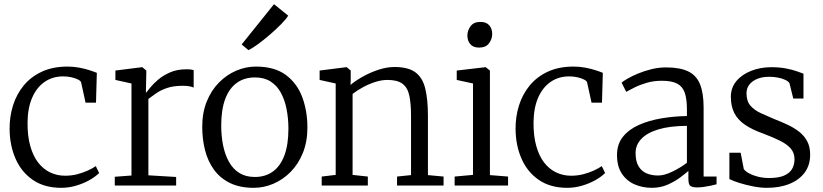

<svg xmlns="http://www.w3.org/2000/svg" viewBox="-20 -889 3942 920"><path d="M26 -271Q25.5 -330.5 42.5 -384.2Q59.5 -438 94 -479.8Q128.5 -521.5 181 -545.8Q233.5 -570 304 -570Q333 -570 360.2 -564.8Q387.5 -559.5 409.2 -552.5Q431 -545.5 444 -540L440 -397H390L369 -493Q367.5 -501 354.2 -507.8Q341 -514.5 322 -518.8Q303 -523 283 -523Q231.5 -523 193.2 -496.2Q155 -469.5 133.8 -420Q112.5 -370.5 112 -302Q111.5 -237 125.2 -188.8Q139 -140.5 163.5 -109.2Q188 -78 221 -62.5Q254 -47 292 -47Q322.5 -47 350.5 -54.2Q378.5 -61.5 401.2 -72Q424 -82.5 439 -93L455 -60Q436.5 -41.5 407.2 -25.2Q378 -9 343.2 1Q308.5 11 274 11Q193 11 138 -26.5Q83 -64 54.8 -128Q26.5 -192 26 -271Z M530 0V-42L610 -48V-489L533 -506V-551L660 -567H662L681 -551V-535L679 -446H681Q685.5 -451 699.2 -468.5Q713 -486 736.8 -506.5Q760.5 -527 794.5 -542Q828.5 -557 873 -557Q887.5 -557 895.2 -555.8Q903 -554.5 908 -553V-469Q905 -471.5 891.2 -474.8Q877.5 -478 857 -478Q810.5 -478 779.2 -467Q748 -456 727.2 -441.2Q706.5 -426.5 691 -415V-49L824 -41V0Z M949 -281Q949 -349.5 970.8 -403Q992.5 -456.5 1029.5 -493.8Q1066.5 -531 1112.2 -550.5Q1158 -570 1206 -570Q1295.5 -570 1349.8 -529.8Q1404 -489.5 1428.5 -423Q1453 -356.5 1453 -278Q1453 -210 1431.2 -156.2Q1409.5 -102.5 1372.5 -65.2Q1335.5 -28 1289.8 -8.5Q1244 11 1196 11Q1129 11 1081.8 -12.2Q1034.5 -35.5 1005.2 -76Q976 -116.5 962.5 -169.2Q949 -222 949 -281ZM1201 -41Q1251.5 -41 1287.5 -67Q1323.5 -93 1342.8 -144.5Q1362 -196 1362 -272Q1362 -321.5 1353.2 -366Q1344.5 -410.5 1325.8 -444.8Q1307 -479 1276.5 -498.5Q1246 -518 1202 -518Q1151 -518 1114.8 -492Q1078.5 -466 1059.2 -414.8Q1040 -363.5 1040 -287Q1040 -237 1049 -192.5Q1058 -148 1077 -113.8Q1096 -79.5 1126.8 -60.2Q1157.5 -41 1201 -41ZM1171 -649H1170L1138 -676L1293 -869L1361 -814Q1351.5 -798 1327.8 -773.8Q1304 -749.5 1274.2 -723.8Q1244.5 -698 1216.8 -677.8Q1189 -657.5 1171 -649Z M1588.5 -51V-489L1511.5 -506V-551L1638.5 -567H1641.5L1660.5 -551V-507L1659.5 -482Q1681.5 -501 1716.8 -521Q1752 -541 1792.5 -554.5Q1833 -568 1870.5 -568Q1935.5 -568 1970 -542.8Q2004.5 -517.5 2017.5 -465.5Q2030.5 -413.5 2030.5 -333V-50L2105.5 -43V0H1882.5V-43L1949.5 -50V-334Q1949.5 -392 1941.5 -430.2Q1933.5 -468.5 1909.2 -487.2Q1885 -506 1836.5 -506Q1808 -506 1777.2 -496Q1746.5 -486 1718.2 -470.5Q1690 -455 1669.5 -439V-51L1742.5 -43V0H1521.5V-43Z M2246.5 -51V-489L2168.5 -506V-551L2305.5 -567H2307.5L2327.5 -551V-50L2414.5 -43V0H2158.5V-43ZM2275 -661Q2247.5 -661 2233.5 -677.5Q2219.5 -694 2219.5 -718.5Q2219.5 -743 2234.8 -763.5Q2250 -784 2282 -784H2283Q2310.5 -784 2324.5 -767.5Q2338.5 -751 2338.5 -726.5Q2338.5 -702 2323.2 -681.5Q2308 -661 2276 -661Z M2450.5 -271Q2450 -330.5 2467 -384.2Q2484 -438 2518.5 -479.8Q2553 -521.5 2605.5 -545.8Q2658 -570 2728.5 -570Q2757.5 -570 2784.8 -564.8Q2812 -559.5 2833.8 -552.5Q2855.5 -545.5 2868.5 -540L2864.5 -397H2814.5L2793.5 -493Q2792 -501 2778.8 -507.8Q2765.5 -514.5 2746.5 -518.8Q2727.5 -523 2707.5 -523Q2656 -523 2617.8 -496.2Q2579.5 -469.5 2558.2 -420Q2537 -370.5 2536.5 -302Q2536 -237 2549.8 -188.8Q2563.5 -140.5 2588 -109.2Q2612.5 -78 2645.5 -62.5Q2678.5 -47 2716.5 -47Q2747 -47 2775 -54.2Q2803 -61.5 2825.8 -72Q2848.5 -82.5 2863.5 -93L2879.5 -60Q2861 -41.5 2831.8 -25.2Q2802.5 -9 2767.8 1Q2733 11 2698.5 11Q2617.5 11 2562.5 -26.5Q2507.5 -64 2479.2 -128Q2451 -192 2450.5 -271Z M2936.5 -146Q2936.5 -198.5 2965.2 -234Q2994 -269.5 3042.2 -290.8Q3090.5 -312 3150 -322Q3209.5 -332 3271.5 -333V-365Q3271.5 -414.5 3261 -444.8Q3250.5 -475 3224.5 -488.5Q3198.5 -502 3151.5 -502Q3112.5 -502 3079.8 -492.5Q3047 -483 3021.8 -470.5Q2996.5 -458 2980.5 -449L2958.5 -493Q2965.5 -499.5 2985.8 -511.5Q3006 -523.5 3035.8 -536Q3065.5 -548.5 3100.5 -557.2Q3135.5 -566 3171.5 -566Q3238 -566 3277.5 -547Q3317 -528 3334.2 -485.5Q3351.5 -443 3351.5 -373V-43H3413.5V-6Q3402.5 -3 3386.5 0.5Q3370.5 4 3353 6.5Q3335.5 9 3320.5 9Q3299 9 3288.8 2.5Q3278.5 -4 3278.5 -33V-70Q3266 -59 3240.8 -39.8Q3215.5 -20.5 3180.5 -4.8Q3145.5 11 3103.5 11Q3059 11 3021 -5.5Q2983 -22 2959.8 -56.8Q2936.5 -91.5 2936.5 -146ZM3133.5 -48Q3163.5 -48 3202.5 -67Q3241.5 -86 3271.5 -109V-286Q3188.5 -285.5 3134 -268.8Q3079.5 -252 3052.5 -223Q3025.5 -194 3025.5 -156Q3025.5 -116 3039.8 -92.2Q3054 -68.5 3078.5 -58.2Q3103 -48 3133.5 -48Z M3529 -157 3544 -79Q3551 -68.5 3569.2 -58.5Q3587.5 -48.5 3612.5 -42.2Q3637.5 -36 3665 -36Q3709.5 -36 3736.2 -47.2Q3763 -58.5 3775 -78.8Q3787 -99 3787 -126Q3787 -155.5 3770 -176Q3753 -196.5 3719.8 -213.5Q3686.5 -230.5 3637 -249Q3584.5 -267.5 3550 -291Q3515.5 -314.5 3498.8 -347Q3482 -379.5 3482 -425Q3482 -469 3508.8 -500.8Q3535.5 -532.5 3579.8 -549.8Q3624 -567 3676 -567Q3715.5 -567 3746.2 -561Q3777 -555 3798.2 -547.5Q3819.5 -540 3830 -536V-417H3781L3763 -490Q3758 -499 3743.2 -506Q3728.5 -513 3708.5 -517Q3688.5 -521 3668 -521Q3634.5 -521.5 3609.5 -511.5Q3584.5 -501.5 3570.8 -483.8Q3557 -466 3557 -442Q3557 -404 3576.2 -382.2Q3595.5 -360.5 3625.8 -346.8Q3656 -333 3689 -319Q3722.5 -306 3753.5 -291.5Q3784.5 -277 3809 -258Q3833.5 -239 3847.8 -212.2Q3862 -185.5 3862 -148Q3862 -98 3836 -62.5Q3810 -27 3763.2 -8Q3716.5 11 3655 11Q3624 11 3588.2 4Q3552.5 -3 3521.8 -12.8Q3491 -22.5 3475 -31V-157Z"/></svg>

Font: Merriweather 7pt Light
Style: Regular
Weight: 300
Designer: Eben Sorkin
Foundry: Eben Sorkin
Version: Version 2.200;gftools[0.9.31]